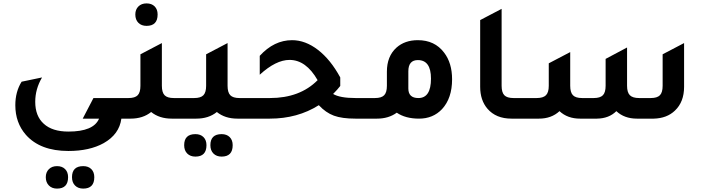

<svg xmlns="http://www.w3.org/2000/svg" viewBox="-20 -697 4129 1128"><path d="M693 0Q681 92 589 144Q506 190 382 190Q216 190 132 95Q70 24 70 -79Q70 -158 107 -217L227 -242Q187 -174 187 -99Q187 -15 237 30Q287 76 382 76Q530 76 562 0H466L529 -121H696V0ZM315 411Q285 411 267 392.5Q249 374 249 344Q249 315 267 297Q285 279 315 279Q345 279 362.5 296.5Q380 314 380 344Q380 411 315 411ZM469 411Q439 411 421 393Q403 375 403 344Q403 279 469 279Q499 279 516.5 296.5Q534 314 534 344Q534 411 469 411Z M841 -545Q811 -545 793 -563Q775 -581 775 -612Q775 -641 793 -659Q811 -677 841 -677Q871 -677 888.5 -659.5Q906 -642 906 -612Q906 -545 841 -545ZM1001 -121H1091V0H989Q916 0 868 -39Q820 0 747 0H645V-121H735Q773 -121 789 -137.5Q805 -154 805 -193V-378L931 -444V-193Q931 -154 947 -137.5Q963 -121 1001 -121Z M1387 -121H1477V0H1375Q1302 0 1254 -39Q1206 0 1133 0H1031V-121H1121Q1159 -121 1175 -137.5Q1191 -154 1191 -193V-378L1317 -444V-193Q1317 -154 1333 -137.5Q1349 -121 1387 -121ZM1128 91Q1158 91 1175.5 108.5Q1193 126 1193 156Q1193 223 1128 223Q1098 223 1080 205Q1062 187 1062 156Q1062 91 1128 91ZM1282 91Q1312 91 1329.5 108.5Q1347 126 1347 156Q1347 223 1282 223Q1252 223 1234 205Q1216 187 1216 156Q1216 91 1282 91Z M2069 -121H2153V0H2068Q1989 0 1941.5 -17.5Q1894 -35 1853 -79Q1728 0 1565 0H1417V-121H1566Q1742 -121 1846 -226Q1778 -345 1681 -345Q1601 -345 1506 -258V-369Q1590 -461 1696 -461Q1774 -461 1848 -404Q1922 -347 1979 -242V-192Q1963 -171 1937 -145Q1977 -121 2069 -121Z M2253 -276Q2253 -366 2309 -417Q2358 -461 2435 -461Q2534 -461 2589 -388Q2636 -327 2636 -231Q2636 -120 2577 -56Q2524 0 2442 0Q2362 0 2311 -35Q2263 0 2195 0H2093V-121H2183Q2221 -121 2237 -137.5Q2253 -154 2253 -193ZM2379 -177Q2379 -121 2438 -121Q2512 -121 2512 -235Q2512 -344 2435 -344Q2379 -344 2379 -278Z M2985 0Q2894 0 2844 -58Q2801 -108 2801 -187V-579L2927 -645V-193Q2927 -154 2943 -137.5Q2959 -121 2997 -121H3087V0Z M3027 0V-121H3133Q3171 -121 3187.5 -137.5Q3204 -154 3204 -193V-325L3330 -391V-193Q3330 -154 3346 -137.5Q3362 -121 3400 -121H3468Q3506 -121 3522 -137.5Q3538 -154 3538 -193V-351L3664 -418V-193Q3664 -154 3680.5 -137.5Q3697 -121 3735 -121H3803Q3841 -121 3857 -137.5Q3873 -154 3873 -193V-378L3999 -444V-187Q3999 -98 3945 -47Q3898 -2 3821 0H3722Q3648 0 3601 -44Q3558 -1 3487 0H3388Q3314 0 3267 -44Q3220 0 3146 0Z"/></svg>

Font: Space Grotesk SemiBold
Style: Regular
Weight: 600
Designer: Florian Karsten
Foundry: Florian Karsten
Version: Version 2.000